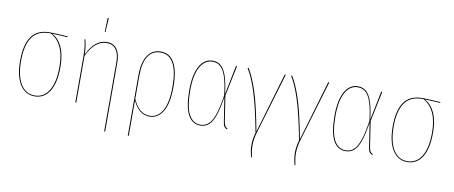

<svg xmlns="http://www.w3.org/2000/svg" viewBox="-76 -1046 3691 1561"><g transform="rotate(10 1770.0 -265.0)"><path d="M410 -511 282 -518Q335 -490 365 -426Q395 -362 395 -262Q395 -130 351 -60.5Q307 9 228 9Q151 9 107 -60.5Q63 -130 63 -258Q63 -388 110.5 -456.5Q158 -525 262 -525Q298 -525 410 -518ZM270 -518H266Q164 -519 117.5 -452.5Q71 -386 71 -258Q71 -133 112.5 -65.5Q154 2 228 2Q303 2 345 -66Q387 -134 387 -262Q387 -362 356 -426Q325 -490 270 -518Z M844 -378V192L836 191V-378Q836 -446 810.5 -483Q785 -520 732 -520Q635 -520 572 -385V0H564V-378Q564 -463 548 -518L555 -519Q570 -469 572 -397Q633 -528 733 -528Q789 -528 816.5 -488Q844 -448 844 -378ZM713 -722 706 -605H700L704 -722Z M1328 -264Q1328 -126 1287 -58.5Q1246 9 1177 9Q1090 9 1039 -99V191L1031 192V-309Q1031 -411 1069 -469.5Q1107 -528 1178 -528Q1252 -528 1290 -461Q1328 -394 1328 -264ZM1320 -264Q1320 -391 1284 -455.5Q1248 -520 1178 -520Q1110 -520 1074.5 -464.5Q1039 -409 1039 -308V-113Q1089 2 1177 2Q1243 2 1281.5 -63.5Q1320 -129 1320 -264Z M1751 -279 1799 -518H1808L1756 -268L1787 -63Q1792 -33 1799 -22Q1806 -11 1820 -5L1817 2Q1801 -4 1792.5 -16Q1784 -28 1780 -60L1750 -253Q1735 -156 1715 -99Q1695 -42 1666.5 -16.5Q1638 9 1597 9Q1459 9 1459 -260Q1459 -387 1498 -457.5Q1537 -528 1606 -528Q1647 -528 1674.5 -504.5Q1702 -481 1721 -426.5Q1740 -372 1751 -279ZM1467 -260Q1467 -124 1500.5 -61Q1534 2 1597 2Q1636 2 1663.5 -23.5Q1691 -49 1711 -107.5Q1731 -166 1746 -267Q1735 -362 1717 -417Q1699 -472 1672.5 -496Q1646 -520 1606 -520Q1542 -520 1504.5 -452.5Q1467 -385 1467 -260Z M2055 -22 2202 -520 2210 -517 2060 -14Q2043 44 2043 94Q2043 140 2056 191L2049 192Q2034 138 2034 92Q2034 46 2050 -11Q2010 -223 1972.5 -339Q1935 -455 1895 -518L1903 -521Q1943 -457 1980 -343.5Q2017 -230 2055 -22Z M2414 -22 2561 -520 2569 -517 2419 -14Q2402 44 2402 94Q2402 140 2415 191L2408 192Q2393 138 2393 92Q2393 46 2409 -11Q2369 -223 2331.5 -339Q2294 -455 2254 -518L2262 -521Q2302 -457 2339 -343.5Q2376 -230 2414 -22Z M2950 -279 2998 -518H3007L2955 -268L2986 -63Q2991 -33 2998 -22Q3005 -11 3019 -5L3016 2Q3000 -4 2991.5 -16Q2983 -28 2979 -60L2949 -253Q2934 -156 2914 -99Q2894 -42 2865.5 -16.5Q2837 9 2796 9Q2658 9 2658 -260Q2658 -387 2697 -457.5Q2736 -528 2805 -528Q2846 -528 2873.5 -504.5Q2901 -481 2920 -426.5Q2939 -372 2950 -279ZM2666 -260Q2666 -124 2699.5 -61Q2733 2 2796 2Q2835 2 2862.5 -23.5Q2890 -49 2910 -107.5Q2930 -166 2945 -267Q2934 -362 2916 -417Q2898 -472 2871.5 -496Q2845 -520 2805 -520Q2741 -520 2703.5 -452.5Q2666 -385 2666 -260Z M3486 -511 3358 -518Q3411 -490 3441 -426Q3471 -362 3471 -262Q3471 -130 3427 -60.5Q3383 9 3304 9Q3227 9 3183 -60.5Q3139 -130 3139 -258Q3139 -388 3186.5 -456.5Q3234 -525 3338 -525Q3374 -525 3486 -518ZM3346 -518H3342Q3240 -519 3193.5 -452.5Q3147 -386 3147 -258Q3147 -133 3188.5 -65.5Q3230 2 3304 2Q3379 2 3421 -66Q3463 -134 3463 -262Q3463 -362 3432 -426Q3401 -490 3346 -518Z"/></g></svg>

Font: Fira Sans Compressed Eight
Style: Regular
Weight: 100
Width: 1
Designer: bBox Type GmbH & Carrois Corporate GbR & Edenspiekermann AG
Foundry: bBox Type GmbH & Carrois Corporate GbR & Edenspiekermann AG
Version: Version 4.301